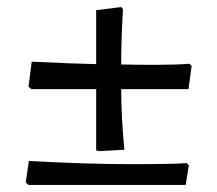

<svg xmlns="http://www.w3.org/2000/svg" viewBox="-20 -515 616 545"><path d="M324 -262Q324 -185 333 -90L263 -86L253 -88V-262H69L61 -269L70 -340Q192 -334 253 -333V-486L324 -495L329 -489Q324 -401 324 -333V-332Q361 -331 420 -331Q479 -331 518 -334L524 -328L515 -262ZM62 -58Q232 -49 351.5 -49Q471 -49 510 -52L516 -46L507 10H61L53 3Z"/></svg>

Font: Almendra
Style: Bold Italic
Weight: 700
Italic angle: -12°
Designer: Ana Sanfelippo
Foundry: Ana Sanfelippo
Version: Version 1.004